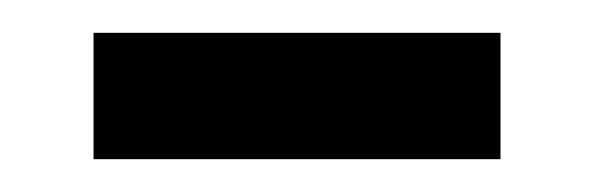

<svg xmlns="http://www.w3.org/2000/svg" viewBox="-20 -328 361 117"><path d="M37 -231V-308H285V-231Z"/></svg>

Font: Noto Sans Thai Looped UI Narrow
Style: Regular
Weight: 400
Width: 4
Designer: Cadson Demak Team
Foundry: Cadson Demak Co., Ltd.
Version: Version 1.000